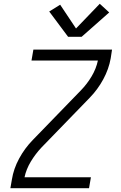

<svg xmlns="http://www.w3.org/2000/svg" viewBox="-20 -998 640 1018"><path d="M35 0 43 -46Q52 -103 81.5 -157.5Q111 -212 154 -256L409 -519Q442 -553 466 -593.5Q490 -634 499 -677H147L157 -735H574L567 -689Q557 -632 527.5 -577.5Q498 -523 455 -479L200 -216Q168 -182 143.5 -141.5Q119 -101 110 -58H462L452 0ZM341 -803 241 -937 299 -973 383 -847 509 -978 559 -932 413 -803Z"/></svg>

Font: Iosevka Curly LtExObl
Style: Regular
Weight: 300
Width: 7
Italic angle: -9°
Monospace: yes
Designer: Belleve Invis
Foundry: Belleve Invis
Version: Version 11.1.0; ttfautohint (v1.8.3)